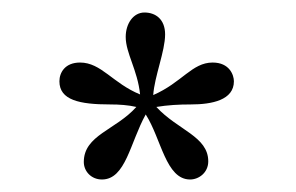

<svg xmlns="http://www.w3.org/2000/svg" viewBox="-20 -738 473 307"><path d="M198 -567C165 -530 114 -522 114 -479C114 -464 126 -451 143 -451C181 -451 188 -510 213 -555C238 -516 245 -451 284 -451C298 -451 313 -462 313 -480C313 -520 264 -530 230 -567C248 -570 266 -571 285 -571C319 -571 354 -578 354 -608C354 -618 347 -638 320 -638C287 -638 271 -606 225 -586C227 -616 244 -656 244 -683C244 -707 229 -718 211 -718C193 -718 181 -700 181 -679C181 -653 200 -626 204 -587C160 -605 142 -638 108 -638C84 -638 75 -622 75 -608C75 -578 107 -571 156 -571C171 -571 185 -570 198 -567Z"/></svg>

Font: Linux Libertine O C
Style: Regular
Weight: 400
Designer: Philipp H. Poll
Foundry: Philipp H. Poll
Version: Version 4.0.3